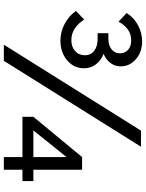

<svg xmlns="http://www.w3.org/2000/svg" viewBox="100 -861 761 1001"><g transform="rotate(90 480.5 -360.5)"><path d="M297 0H213L661 -715H745ZM865 0H799V-97H589V-154L799 -408H865V-154H924V-97H865ZM799 -327 660 -154H799ZM37 -376 82 -419Q125 -352 189 -352Q224 -352 246 -371.5Q268 -391 268 -422Q268 -453 245 -471Q222 -489 182 -489H153V-545H182Q216 -545 237 -561.5Q258 -578 258 -605Q258 -631 240 -647.5Q222 -664 190 -664Q129 -664 93 -598L48 -640Q71 -678 111.5 -699.5Q152 -721 196 -721Q251 -721 288.5 -688.5Q326 -656 326 -609Q326 -579 308.5 -556Q291 -533 261 -520Q296 -506 316 -479.5Q336 -453 336 -417Q336 -382 317 -354.5Q298 -327 265.5 -311Q233 -295 192 -295Q146 -295 104.5 -317Q63 -339 37 -376Z"/></g></svg>

Font: Wix Madefor Text
Style: Regular
Weight: 400
Designer: Dalton Maag Ltd
Foundry: Dalton Maag Ltd
Version: Version 3.100